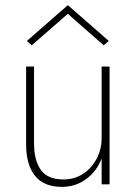

<svg xmlns="http://www.w3.org/2000/svg" viewBox="-20 -720 530 750"><path d="M245 -666 104 -543 85 -560 245 -700 405 -560 385 -543ZM113 -159Q113 -94 139.5 -56.5Q166 -19 228 -19Q271 -19 304.5 -41Q338 -63 357.5 -100Q377 -137 377 -180V-460H408V0H377V-101Q358 -51 316.5 -20.5Q275 10 222 10Q151 10 116.5 -33.5Q82 -77 82 -156V-460H113Z"/></svg>

Font: Jost* Thin
Style: Regular
Weight: 200
Version: Version 3.7